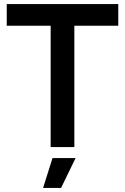

<svg xmlns="http://www.w3.org/2000/svg" viewBox="-20 -720 612 940"><path d="M228 0V-594H13V-700H559V-594H344V0ZM191 200 237 54H350L279 200Z"/></svg>

Font: Figtree Light SemiBold
Style: Regular
Weight: 600
Version: Version 2.002